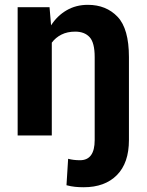

<svg xmlns="http://www.w3.org/2000/svg" viewBox="-20 -558 604 791"><path d="M511.2 19Q511.2 113.3 461.7 163.3Q412.1 213.4 324.7 213.4Q306.2 213.4 289.3 211.7Q272.5 210 253.9 205.1L260.7 96.2Q282.7 102.1 309.6 102.1Q370.1 102.1 370.1 19V-322.8Q370.1 -382.3 349.1 -405Q328.1 -427.7 290 -427.7Q257.3 -427.7 233.2 -415.5Q209 -403.3 193.4 -382.3V0H52.7V-528.3H184.1L190.4 -453.6Q215.8 -493.2 254.4 -515.6Q293 -538.1 341.8 -538.1Q417.5 -538.1 464.4 -488.8Q511.2 -439.5 511.2 -322.8Z"/></svg>

Font: Vazirmatn RD UI FD
Style: Bold
Weight: 700
Designer: Saber Rastikerdar
Foundry: Saber Rastikerdar
Version: Version 33.003